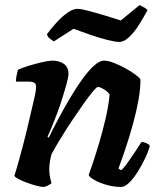

<svg xmlns="http://www.w3.org/2000/svg" viewBox="-20 -740 620 760"><path d="M153 0Q142 0 123.5 -5Q105 -10 86 -17Q67 -24 53 -31.5Q39 -39 37 -44Q47 -76 60 -123.5Q73 -171 86 -224Q99 -277 109 -322Q113 -340 116.5 -354.5Q120 -369 121.5 -380.5Q123 -392 123 -397Q123 -408 115.5 -412.5Q108 -417 92 -417H43Q43 -429 46 -442.5Q49 -456 51 -464Q66 -471 93.5 -479.5Q121 -488 147.5 -494Q174 -500 187 -500Q215 -500 233 -487Q251 -474 251 -448Q251 -436 244 -410Q237 -384 227 -352Q217 -320 205 -288.5Q193 -257 183 -232.5Q173 -208 168 -199L173 -195Q190 -230 211.5 -270.5Q233 -311 257 -351.5Q281 -392 305 -425.5Q329 -459 351.5 -479.5Q374 -500 392 -500Q408 -500 431 -491Q454 -482 477.5 -469Q501 -456 517.5 -443.5Q534 -431 536 -425Q536 -388 528 -343.5Q520 -299 507.5 -253.5Q495 -208 482.5 -169.5Q470 -131 460.5 -105Q451 -79 449 -73L460 -66Q471 -76 485.5 -96.5Q500 -117 515 -139.5Q530 -162 540 -178Q549 -178 560 -173Q571 -168 573 -163Q568 -142 555 -114.5Q542 -87 525.5 -60.5Q509 -34 491.5 -17Q474 0 459 0Q431 0 402.5 -8Q374 -16 354 -27.5Q334 -39 331 -47Q336 -60 347.5 -94.5Q359 -129 373 -176Q387 -223 398.5 -273Q410 -323 414 -366Q407 -376 397.5 -382.5Q388 -389 380 -392.5Q372 -396 368 -396Q363 -396 347 -377Q331 -358 309.5 -327.5Q288 -297 264 -261Q240 -225 219 -190.5Q198 -156 184 -130Q180 -116 177.5 -100.5Q175 -85 175 -69Q175 -55 177.5 -41.5Q180 -28 184 -15Q178 -10 169.5 -5.5Q161 -1 153 0ZM452 -574Q437 -574 405 -582Q373 -590 337 -602.5Q301 -615 271 -626L193 -576Q187 -580 177.5 -587Q168 -594 166 -605Q183 -628 204 -651Q225 -674 247 -689.5Q269 -705 286 -705Q301 -705 331 -697Q361 -689 396 -678.5Q431 -668 458 -659L533 -720Q539 -716 548 -712Q557 -708 564 -700Q549 -672 530.5 -642.5Q512 -613 491.5 -593.5Q471 -574 452 -574Z"/></svg>

Font: Texturina Medium 12pt ExtraBold
Style: Italic
Weight: 800
Italic angle: -11°
Version: Version 1.002